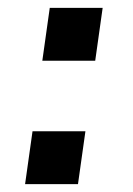

<svg xmlns="http://www.w3.org/2000/svg" viewBox="-20 -470 340 490"><path d="M88 -315 107 -450H242L223 -315ZM44 0 63 -135H198L179 0Z"/></svg>

Font: Mohave
Style: Bold Italic
Weight: 700
Italic angle: -8°
Designer: Gumpita Rahayu
Foundry: Tokotype
Version: Version 2.003; ttfautohint (v1.8.3)